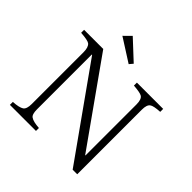

<svg xmlns="http://www.w3.org/2000/svg" viewBox="-232 -1098 1281 1281"><g transform="rotate(45 408.0 -457.5)"><path d="M40 -713.9H220.7L636.2 -127.9H639.2V-608.9Q639.2 -657.7 617.2 -670.9Q600.6 -681.2 538.1 -686V-713.9H786.1V-686Q725.1 -682.6 709 -669.9Q689 -656.2 689 -608.9V0H646L195.8 -633.8H192.9V-116.7Q192.9 -68.4 211.9 -56.6Q233.9 -41 290 -37.6V-9.8H43.9V-37.6Q100.6 -41 123 -55.7Q143.1 -69.8 143.1 -116.7V-605Q143.1 -651.9 123 -668.9Q107.9 -681.2 40 -686ZM297.9 -915 434.1 -788.1 412.1 -762.2 249 -866.2Z"/></g></svg>

Font: I.Ming
Style: Regular
Weight: 400
Designer: Ichiten Fonts Project
Version: Version 5.10 Mar 24, 2018